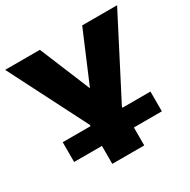

<svg xmlns="http://www.w3.org/2000/svg" viewBox="-174 -860 999 1010"><g transform="rotate(-30 325.0 -355.0)"><path d="M420 -229V-235L665 -710H453L323 -403L196 -710H-15L226 -237V-229H57V-109H226V0H420V-109H590V-229Z"/></g></svg>

Font: Raleway Black
Style: Regular
Weight: 900
Designer: Matt McInerney, Pablo Impallari, Rodrigo Fuenzalida
Foundry: Matt McInerney, Pablo Impallari, Rodrigo Fuenzalida
Version: Version 3.000g; ttfautohint (v1.5) -l 8 -r 28 -G 28 -x 14 -D